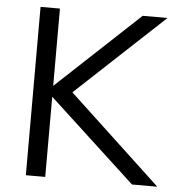

<svg xmlns="http://www.w3.org/2000/svg" viewBox="-51 -760 747 809"><g transform="rotate(5 322.0 -356.0)"><path d="M644 0H537L170 -339V0H88V-712H170V-385L520 -712H625L253 -365Z"/></g></svg>

Font: Muli-Regular
Style: Regular
Weight: 400
Version: Version 2.000